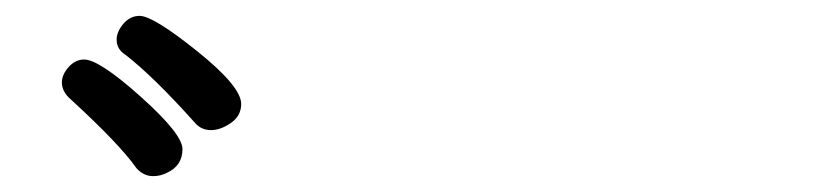

<svg xmlns="http://www.w3.org/2000/svg" viewBox="-20 -829 1040 242"><path d="M173 -607Q161 -607 152 -617Q131 -647 70 -703Q58 -713 58 -725Q58 -735 66.5 -744.5Q75 -754 86 -754Q105 -754 157.5 -707Q210 -660 210 -641Q210 -620 190 -611Q182 -607 173 -607ZM246 -665Q233 -665 225 -675Q173 -733 138 -760Q127 -767 127 -779Q127 -789 135.5 -799Q144 -809 156 -809Q173 -809 228.5 -764.5Q284 -720 284 -698Q284 -683 271 -674Q258 -665 246 -665Z"/></svg>

Font: LXGW WenKai Medium
Style: Regular
Weight: 500
Designer: LXGW / Fontworks Inc.
Foundry: LXGW / Fontworks Inc.
Version: Version 1.501; October 10, 2024